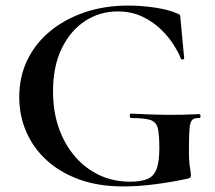

<svg xmlns="http://www.w3.org/2000/svg" viewBox="-20 -656 771 688"><path d="M421 12Q333 12 264 -13Q195 -38 147 -82Q99 -126 74 -184Q49 -242 49 -308Q49 -381 78 -441Q107 -501 160 -544.5Q213 -588 284 -612Q355 -636 439 -636Q486 -636 534 -629Q582 -622 612 -609Q623 -605 624.5 -602.5Q626 -600 627 -586L640 -447Q640 -444 635 -443Q630 -442 628 -446Q621 -465 603.5 -493.5Q586 -522 558 -549.5Q530 -577 491 -596Q452 -615 401 -615Q337 -615 284.5 -580.5Q232 -546 201 -482Q170 -418 170 -329Q170 -257 190.5 -198Q211 -139 248.5 -95.5Q286 -52 336 -28.5Q386 -5 446 -5Q484 -5 507 -14Q530 -23 540.5 -49Q551 -75 551 -126Q551 -174 545.5 -196.5Q540 -219 519 -226Q498 -233 451 -233Q445 -233 445 -241Q445 -249 450 -249Q520 -245 576 -244.5Q632 -244 694 -247Q698 -247 698.5 -240Q699 -233 694 -233Q677 -234 669 -226.5Q661 -219 659 -194Q657 -169 657 -116Q657 -83 659 -67Q661 -51 662.5 -43.5Q664 -36 664 -28Q664 -22 662 -20Q660 -18 653 -16Q598 -4 537.5 4Q477 12 421 12Z"/></svg>

Font: Cormorant Garamond Light
Style: Bold
Weight: 700
Version: Version 4.001